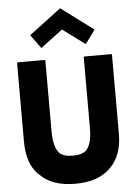

<svg xmlns="http://www.w3.org/2000/svg" viewBox="-72 -1211 908 1286"><g transform="rotate(-5 382.5 -568.0)"><path d="M511 -818V-343C511 -271 499 -224 474 -196V-195C452 -175 422 -167 382 -167C343 -167 313 -174 290 -195V-196C266 -224 253 -271 253 -343V-818L249 -822H67L63 -818V-288C63 -191 88 -118 137 -67H138L147 -59C199 -6 277 22 382 22C487 22 565 -6 617 -59L624 -66C674 -116 701 -190 701 -288V-818L697 -822H515ZM167 -995 231 -907 234 -904 382 -1015 532 -904 535 -907 599 -995 596 -998 382 -1158 170 -998Z"/></g></svg>

Font: Hussar Woodtype
Style: Bd
Weight: 900
Foundry: Cannot Into Space Fonts
Version: Version 1.07